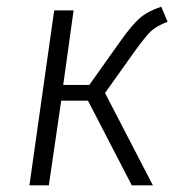

<svg xmlns="http://www.w3.org/2000/svg" viewBox="-20 -554 559 574"><path d="M481 -489Q447 -476 430 -459.5Q413 -443 378 -394L294 -276L437 0H374L243 -253H163L126 0H68L142 -523H200L169 -300H247L340 -431Q375 -480 398 -500Q421 -520 462 -534Z"/></svg>

Font: Fira Sans Light
Style: Italic
Weight: 300
Italic angle: -8°
Designer: bBox Type GmbH & Carrois Corporate GbR & Edenspiekermann AG
Foundry: bBox Type GmbH & Carrois Corporate GbR & Edenspiekermann AG
Version: Version 4.301